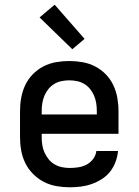

<svg xmlns="http://www.w3.org/2000/svg" viewBox="-20 -787 588 815"><path d="M276 8Q248 8 219.5 3Q191 -2 166 -15Q141 -28 120.5 -48.5Q100 -69 87.5 -94.5Q75 -120 70 -148Q65 -176 65 -205V-315Q65 -344 70 -372Q75 -400 87 -425.5Q99 -451 119 -471.5Q139 -492 164 -505Q189 -518 217.5 -523Q246 -528 274 -528Q302 -528 330.5 -523Q359 -518 384 -505Q409 -492 429 -471.5Q449 -451 461 -425.5Q473 -400 478 -372Q483 -344 483 -315V-219H157V-205Q157 -188 159.5 -171.5Q162 -155 169 -139.5Q176 -124 186.5 -111Q197 -98 211.5 -89.5Q226 -81 242.5 -77.5Q259 -74 276 -74Q295 -74 313.5 -77Q332 -80 348 -88.5Q364 -97 375.5 -112.5Q387 -128 389 -146H481Q479 -123 470.5 -100Q462 -77 447.5 -58.5Q433 -40 412.5 -27Q392 -14 369.5 -6Q347 2 323.5 5Q300 8 276 8ZM157 -301H391V-315Q391 -332 388.5 -348.5Q386 -365 379.5 -380.5Q373 -396 362.5 -409Q352 -422 338 -430.5Q324 -439 307.5 -442.5Q291 -446 274 -446Q257 -446 240.5 -442.5Q224 -439 210 -430.5Q196 -422 185.5 -409Q175 -396 168.5 -380.5Q162 -365 159.5 -348.5Q157 -332 157 -315ZM287 -578 148 -713 212 -767 339 -622Z"/></svg>

Font: Iosevka Semi-Condensed Medium
Style: Regular
Weight: 500
Monospace: yes
Designer: Belleve Invis
Foundry: Belleve Invis
Version: Version 27.3.5